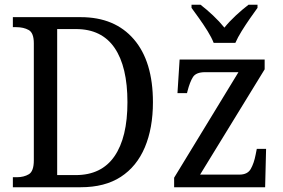

<svg xmlns="http://www.w3.org/2000/svg" viewBox="-20 -786 1187 806"><path d="M34 0V-42H50Q80 -42 101 -54.5Q122 -67 122 -113V-604Q122 -648 100.5 -660Q79 -672 48 -672H34V-714H319Q462 -714 542 -621Q622 -528 622 -357Q622 -248 588 -167.5Q554 -87 487 -43.5Q420 0 319 0ZM298 -51Q406 -51 460.5 -130Q515 -209 515 -357Q515 -506 461 -585Q407 -664 299 -664H220V-51ZM711 0V-40L981 -483H841Q803 -483 790 -462.5Q777 -442 767 -403L765 -395H725L734 -536H1091V-495L820 -53H985Q1019 -53 1032.5 -76.5Q1046 -100 1053 -136L1058 -161H1097L1093 0ZM877 -606Q868 -629 851.5 -655.5Q835 -682 816.5 -708Q798 -734 784 -753V-766H822Q848 -746 874.5 -721Q901 -696 922 -670Q943 -696 970 -721Q997 -746 1023 -766H1061V-753Q1047 -734 1029 -708Q1011 -682 994.5 -655.5Q978 -629 968 -606Z"/></svg>

Font: Noto Serif SemiCondensed
Style: Regular
Weight: 400
Width: 4
Designer: Monotype Design Team
Foundry: Monotype Imaging Inc.
Version: Version 2.013